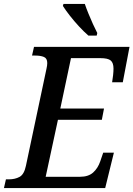

<svg xmlns="http://www.w3.org/2000/svg" viewBox="-47 -951 675 971"><path d="M400 -771Q377 -791 352.5 -817.5Q328 -844 306.5 -871.5Q285 -899 271 -921L274 -931H382Q389 -910 400 -883Q411 -856 423 -829.5Q435 -803 445 -784L442 -771ZM-27 0 -17 -44H-2Q29 -44 52 -56.5Q75 -69 84 -112L188 -603Q192 -620 192 -632Q192 -656 175 -663Q158 -670 131 -670H115L125 -714H608L574 -535H520L525 -571Q527 -590 527 -604Q527 -633 513 -645Q499 -657 460 -657H312L258 -402H479L468 -345H246L184 -57H358Q400 -57 424 -78.5Q448 -100 460 -135L475 -179H529L485 0Z"/></svg>

Font: Noto Serif SemiCondensed Medium
Style: Italic
Weight: 500
Width: 4
Italic angle: -12°
Designer: Monotype Design Team
Foundry: Monotype Imaging Inc.
Version: Version 2.013